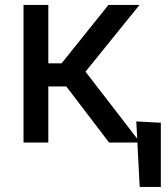

<svg xmlns="http://www.w3.org/2000/svg" viewBox="-20 -565 658 761"><path d="M171.5 0V-222.3H242.9L412.3 0H524.5L533.7 175.8H617.5V-78.5L520.2 -83.8L523.8 -15.3L318.9 -280.9L533 -545.5H409.8L224.1 -313.9H171.5V-545.5H73.2V0Z"/></svg>

Font: Inter 465
Style: Regular
Weight: 400
Designer: Rasmus Andersson
Foundry: rsms
Version: Version 3.019;Glyphs 3.1.2 (3151)